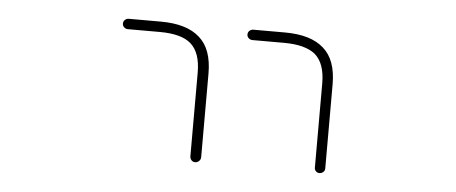

<svg xmlns="http://www.w3.org/2000/svg" viewBox="-34 -608 1068 450"><g transform="rotate(5 500.0 -382.5)"><path d="M717.8 -233.4V-431.6Q717.8 -478.5 694.3 -499Q670.9 -518.6 620.1 -518.6H545.9Q541 -518.6 537.1 -522Q533.2 -525.4 533.2 -530.8Q533.2 -536.1 537.1 -539.6Q541 -543 545.9 -543H620.1Q681.6 -543 711.9 -515.6Q742.2 -489.3 742.2 -431.6V-233.4Q742.2 -228.5 738.3 -225.1Q734.4 -221.7 729.5 -221.7Q724.6 -221.7 721.2 -225.1Q717.8 -228.5 717.8 -233.4ZM424.8 -234.4V-431.6Q424.8 -478.5 401.4 -499Q378.9 -518.6 328.1 -518.6H252.9Q248 -518.6 244.1 -522Q240.2 -525.4 240.2 -530.8Q240.2 -536.1 244.1 -539.6Q248 -543 252.9 -543H328.1Q389.6 -543 419.9 -515.6Q450.2 -489.3 450.2 -431.6V-234.4Q450.2 -229.5 446.3 -225.6Q442.4 -221.7 437 -221.7Q431.6 -221.7 428.2 -225.6Q424.8 -229.5 424.8 -234.4Z"/></g></svg>

Font: Rounded-L Mgen+ 2m thin
Style: Regular
Weight: 100
Designer: [Source Han Sans]
Ryoko NISHIZUKA  (kana & ideographs); Paul D. Hunt (Latin, Greek & Cyrillic); Wenlong ZHANG  (bopomofo
Version: Version 1.059.20150602